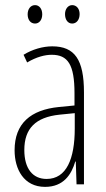

<svg xmlns="http://www.w3.org/2000/svg" viewBox="-20 -720 416 750"><path d="M88 -664C88 -643 99 -628 117 -628C133 -628 145 -642 145 -664C145 -686 133 -700 117 -700C99 -700 88 -684 88 -664ZM234 -665C234 -643 245 -628 262 -628C279 -628 291 -643 291 -665C291 -687 278 -700 262 -700C246 -700 234 -685 234 -665ZM184 -539C147 -539 106 -527 72 -506L86 -476C123 -498 156 -506 182 -506C245 -506 271 -468 271 -356V-308L210 -302C100 -291 37 -238 37 -133C37 -59 73 10 156 10C228 10 259 -38 274 -89H276L279 0H308V-359C308 -487 272 -539 184 -539ZM212 -272 272 -278V-218C272 -100 240 -21 162 -21C108 -21 75 -61 75 -134C75 -218 119 -262 212 -272Z"/></svg>

Font: Noto Sans Sinhala UI ExtraCondensed ExtraLight
Style: Regular
Weight: 200
Width: 2
Designer: Jelle Bosma - Monotype Design Team
Foundry: Monotype Imaging Inc.
Version: Version 2.006